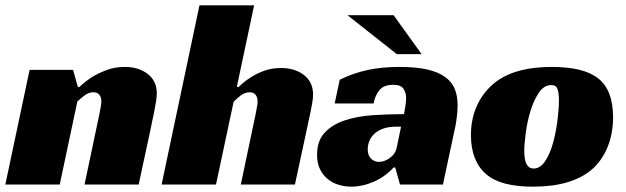

<svg xmlns="http://www.w3.org/2000/svg" viewBox="-30 -692 2349 720"><path d="M268 -366Q289 -386 315 -403Q338 -417 369 -429Q400 -441 438 -441Q490 -441 524 -414.5Q558 -388 558 -342Q558 -329 555 -310.5Q552 -292 548 -272Q544 -252 539.5 -231.5Q535 -211 532 -195L490 0H287L342 -261Q344 -274 347 -287.5Q350 -301 350 -312Q350 -327 342.5 -336.5Q335 -346 320 -346Q302 -346 285.5 -333Q269 -320 260 -311L194 0H-10L81 -430H244L262 -366Z M858 -366H865Q884 -385 909 -401Q930 -415 959 -426Q988 -437 1024 -437Q1076 -437 1110 -410.5Q1144 -384 1144 -338Q1144 -324 1141 -306.5Q1138 -289 1134 -269.5Q1130 -250 1125.5 -230.5Q1121 -211 1118 -195L1076 0H873L928 -261Q930 -274 933 -287.5Q936 -301 936 -312Q936 -327 928.5 -336.5Q921 -346 906 -346Q888 -346 871.5 -333Q855 -320 846 -310L780 0H576L718 -672H923Z M1244 -393Q1295 -418 1348.5 -429.5Q1402 -441 1468 -441Q1532 -441 1574 -431Q1616 -421 1641 -402Q1666 -383 1676 -357Q1686 -331 1686 -298Q1686 -279 1683.5 -257Q1681 -235 1678 -220L1631 0H1470L1452 -64H1446Q1414 -29 1371.5 -10.5Q1329 8 1287 8Q1263 8 1240 1Q1217 -6 1199 -20.5Q1181 -35 1170 -57.5Q1159 -80 1159 -112Q1159 -164 1187.5 -194.5Q1216 -225 1262.5 -240.5Q1309 -256 1367.5 -260Q1426 -264 1485 -264Q1487 -274 1490 -292.5Q1493 -311 1493 -325Q1493 -343 1483.5 -358.5Q1474 -374 1444 -374Q1409 -374 1392.5 -353.5Q1376 -333 1371 -304H1225ZM1474 -217H1456Q1427 -217 1406.5 -209.5Q1386 -202 1373.5 -190Q1361 -178 1355 -163Q1349 -148 1349 -133Q1349 -109 1361.5 -97Q1374 -85 1391 -85Q1412 -85 1432.5 -100Q1453 -115 1458 -140ZM1273 -635H1446L1551 -489H1458Z M2039 -441Q2158 -441 2212 -399Q2269 -355 2269 -253Q2269 -190 2248 -139.5Q2227 -89 2189 -56Q2113 8 1969 8Q1846 8 1793 -39Q1736 -88 1736 -186Q1736 -251 1762.5 -304Q1789 -357 1839 -392Q1912 -441 2039 -441ZM1971 -60Q1996 -60 2014.5 -88Q2033 -116 2044 -156.5Q2055 -197 2060.5 -240.5Q2066 -284 2066 -316Q2066 -344 2060.5 -358.5Q2055 -373 2037 -373Q2010 -373 1990.5 -344Q1971 -315 1959 -275Q1947 -235 1941.5 -193Q1936 -151 1936 -125Q1936 -60 1971 -60Z"/></svg>

Font: Racing Sans One
Style: Regular
Weight: 400
Designer: Pablo Impallari, Rodrigo Fuenzalida
Foundry: Pablo Impallari, Rodrigo Fuenzalida
Version: Version 1.001; ttfautohint (v0.8) -G 200 -r 50